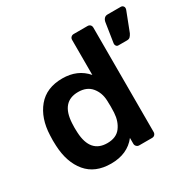

<svg xmlns="http://www.w3.org/2000/svg" viewBox="-157 -878 1068 1055"><g transform="rotate(-30 377.0 -350.0)"><path d="M259 10Q158 10 104 -54.5Q50 -119 45 -227L44 -260L45 -293Q49 -399 103.5 -464.5Q158 -530 259 -530Q355 -530 412 -464V-686Q412 -697 419 -703.5Q426 -710 436 -710H523Q534 -710 540.5 -703.5Q547 -697 547 -686V-24Q547 -14 540.5 -7Q534 0 523 0H442Q432 0 425 -7Q418 -14 418 -24V-61Q363 10 259 10ZM297 -98Q354 -98 381.5 -134.5Q409 -171 412 -225Q413 -237 413 -263Q413 -290 412 -302Q410 -352 381 -387Q352 -422 297 -422Q190 -422 183 -290L182 -260L183 -230Q190 -98 297 -98ZM617 -533Q609 -533 604 -539.5Q599 -546 600 -555L619 -678Q621 -692 629 -701Q637 -710 651 -710H736Q743 -710 748.5 -704.5Q754 -699 754 -691Q754 -685 751 -678L705 -559Q699 -547 692 -540Q685 -533 672 -533Z"/></g></svg>

Font: Rubik AZ
Style: Regular
Weight: 500
Designer: Hubert and Fischer
Foundry: Hubert & Fischer
Version: Version 2.000